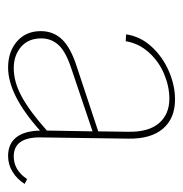

<svg xmlns="http://www.w3.org/2000/svg" viewBox="-9 -441 453 475"><g transform="rotate(90 217.5 -203.5)"><path d="M435 -38Q423 -19 405 -8Q387 3 366 3Q336 3 320 -17Q304 -37 303 -76Q215 3 147 3Q108 3 82.5 -19Q57 -41 57 -78Q57 -109 77.5 -130.5Q98 -152 145 -167L305 -220L306 -294Q307 -344 285 -370Q263 -396 224 -396Q194 -396 163 -383Q132 -370 109.5 -345Q87 -320 82 -288L65 -289Q70 -324 95 -351.5Q120 -379 155.5 -394.5Q191 -410 226 -410Q273 -410 298.5 -380Q324 -350 323 -294L320 -81Q318 -11 367 -11Q401 -11 423 -44ZM149 -11Q183 -11 219.5 -31Q256 -51 303 -93L305 -206L151 -154Q108 -140 91.5 -122Q75 -104 75 -79Q75 -47 96 -29Q117 -11 149 -11Z"/></g></svg>

Font: Ysabeau Thin
Style: Regular
Weight: 200
Designer: Christian Thalmann (Catharsis Fonts)
Version: Version 0.003